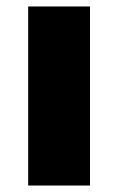

<svg xmlns="http://www.w3.org/2000/svg" viewBox="-20 -573 365 593"><path d="M258 0V-553H67V0Z"/></svg>

Font: Noto Sans Sinhala Black
Style: Regular
Weight: 900
Designer: Jelle Bosma - Monotype Design Team
Foundry: Monotype Imaging Inc.
Version: Version 2.006